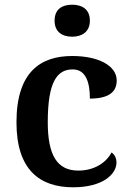

<svg xmlns="http://www.w3.org/2000/svg" viewBox="-20 -786 554 816"><path d="M287 -630C327 -630 362 -650 362 -698C362 -748 327 -766 287 -766C245 -766 212 -748 212 -698C212 -650 245 -630 287 -630ZM291 10C417 10 475 -46 475 -95C475 -113 468 -129 454 -138C431 -94 380 -61 313 -61C221 -61 183 -129 183 -267C183 -441 224 -491 289 -491C346 -491 362 -434 362 -367C449 -367 476 -400 476 -444C476 -507 398 -548 287 -548C153 -548 50 -481 50 -266C50 -64 149 10 291 10Z"/></svg>

Font: Noto Serif Ethiopic SemiBold
Style: Regular
Weight: 600
Designer: Monotype Design Team
Foundry: Monotype Imaging Inc.
Version: Version 2.102